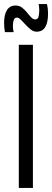

<svg xmlns="http://www.w3.org/2000/svg" viewBox="-56 -919 255 939"><path d="M36 0V-700H105V0ZM-32 -762Q-36 -784 -36 -807Q-36 -847 -22 -869.5Q-8 -892 20 -892Q38 -892 51.5 -882Q65 -872 75.5 -858.5Q86 -845 96 -834.5Q106 -824 116 -824Q130 -824 133 -839.5Q136 -855 136 -869Q136 -885 133 -899H174Q179 -876 179 -853Q179 -810 165.5 -787Q152 -764 123 -764Q108 -764 94.5 -774.5Q81 -785 68.5 -799Q56 -813 45.5 -823Q35 -833 27 -833Q16 -833 11.5 -821.5Q7 -810 7 -794Q7 -774 11 -762Z"/></svg>

Font: Georama ExtraCondensed
Style: Regular
Weight: 400
Width: 2
Designer: Jean-Baptiste Levee
Foundry: Production Type
Version: Version 1.000